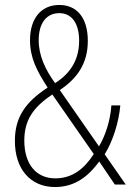

<svg xmlns="http://www.w3.org/2000/svg" viewBox="-20 -744 535 774"><path d="M219 -724C147 -724 101 -671 101 -582C101 -511 128 -459 172 -391C82 -332 40 -271 40 -176C40 -63 102 10 202 10C283 10 338 -35 380 -93L443 0H487L402 -122C435 -175 459 -251 465 -319H429C425 -258 404 -195 379 -154L221 -381C292 -428 334 -489 334 -579C334 -675 288 -724 219 -724ZM219 -691C270 -691 299 -649 299 -580C299 -509 269 -451 202 -409C163 -463 136 -519 136 -582C136 -649 166 -691 219 -691ZM191 -363 358 -123C320 -64 272 -25 203 -25C126 -25 78 -82 78 -177C78 -257 111 -310 191 -363Z"/></svg>

Font: Noto Sans Sinhala UI Condensed ExtraLight
Style: Regular
Weight: 200
Width: 3
Designer: Jelle Bosma - Monotype Design Team
Foundry: Monotype Imaging Inc.
Version: Version 2.006